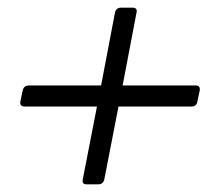

<svg xmlns="http://www.w3.org/2000/svg" viewBox="-20 -483 568 501"><path d="M489.8 -260Q503.8 -260 501 -246L495 -218Q493 -205 479 -205H289.2L252.2 -15Q249.2 -2 236.2 -2H206Q193 -2 196 -15L233 -205H45Q31 -205 33 -218L39 -246Q41.8 -260 55.8 -260H243.8L280 -450Q283 -463 296 -463H326.2Q339.2 -463 336.2 -450L300 -260Z"/></svg>

Font: Young Serif Light
Style: Italic
Weight: 300
Italic angle: -10.979°
Designer: Bastien Sozeau
Foundry: NBR — Bastien Sozeau
Version: Version 5.001